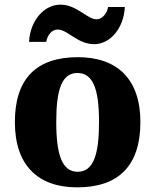

<svg xmlns="http://www.w3.org/2000/svg" viewBox="-20 -796 668 826"><path d="M385 -606C456 -606 513 -677 517 -766H445C441 -739 420 -713 396 -713C354 -713 311 -776 240 -776C168 -776 109 -705 105 -616H179C183 -643 202 -669 228 -669C271 -669 313 -606 385 -606ZM312 10C490 10 584 -83 584 -271C584 -458 482 -550 315 -550C137 -550 44 -458 44 -271C44 -83 145 10 312 10ZM314 -57C247 -57 222 -131 222 -271C222 -411 246 -482 313 -482C381 -482 406 -411 406 -271C406 -131 382 -57 314 -57Z"/></svg>

Font: Noto Serif Myanmar ExtraBold
Style: Regular
Weight: 800
Designer: Ben Mitchell and the Monotype Design Team
Foundry: Monotype Imaging Inc.
Version: Version 2.106